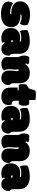

<svg xmlns="http://www.w3.org/2000/svg" viewBox="1490 -2194 719 3739"><g transform="rotate(90 1849.5 -324.5)"><path d="M276.9 -382.8Q284.2 -384.8 313 -384.8Q341.8 -384.8 377.7 -375.7Q413.6 -366.7 438.5 -353Q471.2 -384.8 471.2 -444.3Q471.2 -483.4 461.9 -503.4Q424.8 -524.4 372.8 -537.1Q320.8 -549.8 260.7 -549.8Q138.7 -549.8 68.8 -492.2Q5.9 -439.9 5.9 -355.5Q5.9 -271 76.2 -224.6Q138.2 -183.6 241.7 -183.6H247.1Q252 -183.6 255.4 -184.1Q256.8 -180.2 256.8 -174.3Q256.8 -161.6 233.9 -161.6Q176.8 -161.6 125.7 -178Q74.7 -194.3 47.9 -216.8Q33.2 -207.5 21.5 -184.8Q9.8 -162.1 9.8 -134.8Q9.8 -61 75 -22.9Q140.1 15.1 255.4 15.1Q370.6 15.1 439.5 -35.6Q508.3 -86.4 508.3 -186Q508.3 -250 474.1 -292Q443.4 -329.1 394.8 -345.9Q346.2 -362.8 290.5 -362.8H278.8Q270 -362.8 264.6 -362.3Q264.2 -362.8 264.2 -365.2V-367.7Q264.2 -378.9 276.9 -382.8Z M1028.3 -241.7V-337.4Q1028.3 -437 964.8 -491.2Q901.4 -545.4 777.3 -545.4Q717.3 -545.4 663.1 -533Q608.9 -520.5 573.7 -504.4Q564.9 -487.3 564.9 -452.1Q564.9 -390.1 588.9 -349.6Q641.1 -379.4 714.8 -379.4Q749.5 -379.4 771 -375Q792.5 -370.6 792.5 -357.9Q792.5 -354.5 791 -349.6Q789.6 -350.1 772 -353.5Q745.6 -357.4 717.3 -357.4Q634.3 -357.4 582 -314Q524.9 -265.6 524.9 -177.5Q524.9 -89.4 578.9 -40.3Q632.8 8.8 723.1 8.8Q787.1 8.8 818.8 -12.7Q801.8 -29.8 801.8 -43.5Q801.8 -59.6 818.4 -59.6Q831.5 -26.4 862.3 -8.8Q893.1 8.8 930.2 8.8Q984.9 8.8 1022 -25.4Q1064 -64 1064 -133.3V-142.1Q1064 -148.9 1063.5 -151.4Q1043.9 -163.6 1036.1 -185.1Q1028.3 -206.5 1028.3 -241.7ZM769.5 -216.3Q777.3 -216.3 780.8 -212.4Q784.2 -208.5 782.2 -200.2Q785.2 -213.9 797.4 -211.9Q800.8 -211.4 802.7 -209Q807.1 -204.1 801.8 -190.4Q798.3 -182.1 779.8 -180.2Q761.2 -185.5 761.2 -200.2Q761.2 -216.3 769.5 -216.3Z M1600.6 -241.7 1602.1 -341.8Q1602.1 -451.7 1535.6 -503.9Q1482.9 -545.4 1398.4 -545.4Q1342.3 -545.4 1298.1 -521Q1253.9 -496.6 1232.4 -459.5Q1215.3 -459.5 1215.3 -474.6Q1215.3 -487.8 1236.8 -507.8Q1212.4 -533.7 1177.7 -533.7H1090.8Q1062 -490.2 1062 -430.9Q1062 -371.6 1090.8 -331.1V-94.7Q1090.8 -46.4 1132.8 -17.1Q1168.9 8.8 1218.3 8.8Q1304.7 8.8 1352.5 -40.5Q1327.6 -85.9 1327.6 -141.1Q1327.6 -196.3 1336.4 -245.6L1330.1 -325.2Q1336.9 -329.1 1345.9 -329.1Q1355 -329.1 1360.1 -320.8Q1365.2 -312.5 1365.2 -293.5Q1365.2 -274.4 1363.8 -264.6Q1362.3 -254.9 1361.1 -243.7Q1359.9 -232.4 1356.7 -206.3Q1353.5 -180.2 1353.5 -146Q1353.5 -65.4 1397.9 -25.9Q1436 8.8 1497.3 8.8Q1558.6 8.8 1597.4 -28.6Q1636.2 -65.9 1636.2 -133.3V-142.1Q1636.2 -148.9 1635.7 -151.4Q1616.2 -163.6 1608.4 -185.1Q1600.6 -206.5 1600.6 -241.7Z M1685.1 -308.6V-167.5Q1685.1 -80.6 1732.7 -35.9Q1780.3 8.8 1860.6 8.8Q1940.9 8.8 1983.2 -27.1Q2025.4 -63 2025.4 -130.4Q2025.4 -157.7 2015.1 -194.8H1994.1Q1941.9 -194.8 1941.9 -257.3V-331.1H2011.7Q2025.4 -350.6 2032.7 -378.4Q2040 -406.2 2040 -432.6Q2040 -490.7 2011.7 -533.7H1927.2V-653.3Q1879.9 -663.6 1831.1 -663.6Q1782.2 -663.6 1744.1 -653.8Q1740.2 -644.5 1737.3 -634.8Q1715.3 -562.5 1701.7 -529.3Q1652.8 -493.2 1625 -475.6Q1618.7 -449.2 1618.7 -407Q1618.7 -364.7 1629.4 -330.6H1738.8Q1739.7 -326.7 1739.7 -324.7Q1739.7 -308.6 1715.3 -308.6Z M2545.4 -241.7V-337.4Q2545.4 -437 2481.9 -491.2Q2418.5 -545.4 2294.4 -545.4Q2234.4 -545.4 2180.2 -533Q2126 -520.5 2090.8 -504.4Q2082 -487.3 2082 -452.1Q2082 -390.1 2106 -349.6Q2158.2 -379.4 2231.9 -379.4Q2266.6 -379.4 2288.1 -375Q2309.6 -370.6 2309.6 -357.9Q2309.6 -354.5 2308.1 -349.6Q2306.6 -350.1 2289.1 -353.5Q2262.7 -357.4 2234.4 -357.4Q2151.4 -357.4 2099.1 -314Q2042 -265.6 2042 -177.5Q2042 -89.4 2095.9 -40.3Q2149.9 8.8 2240.2 8.8Q2304.2 8.8 2335.9 -12.7Q2318.8 -29.8 2318.8 -43.5Q2318.8 -59.6 2335.4 -59.6Q2348.6 -26.4 2379.4 -8.8Q2410.2 8.8 2447.3 8.8Q2502 8.8 2539.1 -25.4Q2581.1 -64 2581.1 -133.3V-142.1Q2581.1 -148.9 2580.6 -151.4Q2561 -163.6 2553.2 -185.1Q2545.4 -206.5 2545.4 -241.7ZM2286.6 -216.3Q2294.4 -216.3 2297.9 -212.4Q2301.3 -208.5 2299.3 -200.2Q2302.2 -213.9 2314.5 -211.9Q2317.9 -211.4 2319.8 -209Q2324.2 -204.1 2318.8 -190.4Q2315.4 -182.1 2296.9 -180.2Q2278.3 -185.5 2278.3 -200.2Q2278.3 -216.3 2286.6 -216.3Z M3117.7 -241.7 3119.1 -341.8Q3119.1 -451.7 3052.7 -503.9Q3000 -545.4 2915.5 -545.4Q2859.4 -545.4 2815.2 -521Q2771 -496.6 2749.5 -459.5Q2732.4 -459.5 2732.4 -474.6Q2732.4 -487.8 2753.9 -507.8Q2729.5 -533.7 2694.8 -533.7H2607.9Q2579.1 -490.2 2579.1 -430.9Q2579.1 -371.6 2607.9 -331.1V-94.7Q2607.9 -46.4 2649.9 -17.1Q2686 8.8 2735.4 8.8Q2821.8 8.8 2869.6 -40.5Q2844.7 -85.9 2844.7 -141.1Q2844.7 -196.3 2853.5 -245.6L2847.2 -325.2Q2854 -329.1 2863 -329.1Q2872.1 -329.1 2877.2 -320.8Q2882.3 -312.5 2882.3 -293.5Q2882.3 -274.4 2880.9 -264.6Q2879.4 -254.9 2878.2 -243.7Q2877 -232.4 2873.8 -206.3Q2870.6 -180.2 2870.6 -146Q2870.6 -65.4 2915 -25.9Q2953.1 8.8 3014.4 8.8Q3075.7 8.8 3114.5 -28.6Q3153.3 -65.9 3153.3 -133.3V-142.1Q3153.3 -148.9 3152.8 -151.4Q3133.3 -163.6 3125.5 -185.1Q3117.7 -206.5 3117.7 -241.7Z M3663.6 -241.7V-337.4Q3663.6 -437 3600.1 -491.2Q3536.6 -545.4 3412.6 -545.4Q3352.5 -545.4 3298.3 -533Q3244.1 -520.5 3209 -504.4Q3200.2 -487.3 3200.2 -452.1Q3200.2 -390.1 3224.1 -349.6Q3276.4 -379.4 3350.1 -379.4Q3384.8 -379.4 3406.2 -375Q3427.7 -370.6 3427.7 -357.9Q3427.7 -354.5 3426.3 -349.6Q3424.8 -350.1 3407.2 -353.5Q3380.9 -357.4 3352.5 -357.4Q3269.5 -357.4 3217.3 -314Q3160.2 -265.6 3160.2 -177.5Q3160.2 -89.4 3214.1 -40.3Q3268.1 8.8 3358.4 8.8Q3422.4 8.8 3454.1 -12.7Q3437 -29.8 3437 -43.5Q3437 -59.6 3453.6 -59.6Q3466.8 -26.4 3497.6 -8.8Q3528.3 8.8 3565.4 8.8Q3620.1 8.8 3657.2 -25.4Q3699.2 -64 3699.2 -133.3V-142.1Q3699.2 -148.9 3698.7 -151.4Q3679.2 -163.6 3671.4 -185.1Q3663.6 -206.5 3663.6 -241.7ZM3404.8 -216.3Q3412.6 -216.3 3416 -212.4Q3419.4 -208.5 3417.5 -200.2Q3420.4 -213.9 3432.6 -211.9Q3436 -211.4 3438 -209Q3442.4 -204.1 3437 -190.4Q3433.6 -182.1 3415 -180.2Q3396.5 -185.5 3396.5 -200.2Q3396.5 -216.3 3404.8 -216.3Z"/></g></svg>

Font: Friends & Family
Style: Regular
Weight: 400
Designer: Sarang Kulkarni, Maithili Shingre, Noopur Datye
Foundry: Ek Type
Version: Version 1.000;hotconv 1.0.117;makeotfexe 2.5.65602